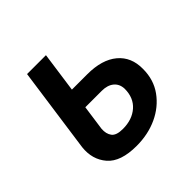

<svg xmlns="http://www.w3.org/2000/svg" viewBox="-138 -631 769 769"><g transform="rotate(-45 246.5 -247.0)"><path d="M220 10Q130 10 92.5 -33.5Q55 -77 62 -141L113 -504H220L196 -333H283Q366 -333 411.5 -295Q457 -257 456 -190Q456 -129 423.5 -84Q391 -39 338 -14.5Q285 10 220 10ZM229 -77Q282 -77 315 -106Q348 -135 348 -186Q347 -214 328 -229.5Q309 -245 277 -245H184L169 -138Q167 -111 179.5 -94Q192 -77 229 -77Z"/></g></svg>

Font: Finlandica Medium
Style: Italic
Weight: 500
Italic angle: -8°
Designer: Niklas Ekholm, Juho Hiilivirta, Jaakko Suomalainen
Foundry: Helsinki Type Studio
Version: Version 1.063